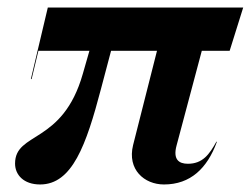

<svg xmlns="http://www.w3.org/2000/svg" viewBox="-20 -480 666 510"><path d="M86.5 10C172 10 209 -95 248 -243L275 -345H397L333.5 -94.5C317.5 -29.5 363.5 10 415.5 10C486 10 530.5 -33 556 -103L555 -104C536 -69.5 518 -45 479 -45C455 -45 439 -56.5 449 -93.5L516 -345H590L626 -460H107L62 -270H64L82 -345H217.5L200 -284C146.5 -95.5 20 -131 20 -45.5C20 -15.5 43 10 86.5 10Z"/></svg>

Font: Bodoni* 96pt Medium
Style: Italic
Weight: 500
Italic angle: -13°
Version: Version 2.3